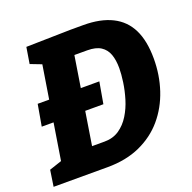

<svg xmlns="http://www.w3.org/2000/svg" viewBox="-131 -832 956 957"><g transform="rotate(-20 346.5 -353.5)"><path d="M41 -302 61 -416H388L368 -302ZM409 -707Q500 -707 561 -676.5Q622 -646 652 -585Q682 -524 682 -430Q682 -343 656 -265Q630 -187 579.5 -127.5Q529 -68 454 -34Q379 0 280 0H-6L7 -86L91 -114L70 -91L153 -611L169 -586L91 -616L105 -702L341 -707ZM310 -125Q355 -125 388 -147.5Q421 -170 443.5 -206.5Q466 -243 479 -286Q492 -329 498 -371Q504 -413 504 -444Q504 -487 493 -517.5Q482 -548 456 -565Q430 -582 384 -582H290L321 -613L238 -90L221 -125Z"/></g></svg>

Font: Bitter Thin ExtraBold
Style: Italic
Weight: 800
Italic angle: -9°
Version: Version 2.002